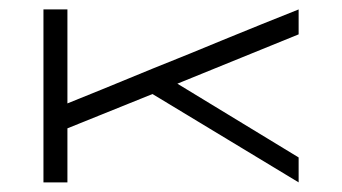

<svg xmlns="http://www.w3.org/2000/svg" viewBox="-20 -379 710 399"><path d="M600.6 -359.4Q600.6 -342.8 600.6 -307.6Q516.6 -273.4 348.6 -205.1Q432.6 -154.3 600.6 -51.8Q600.6 -35.2 600.6 0Q499 -61.5 296.9 -183.6Q296.9 -183.6 296.9 -183.6Q238.3 -160.2 120.1 -112.3Q120.1 -74.2 120.1 0Q103.5 0 70.3 0Q70.3 -120.1 70.3 -359.4Q86.9 -359.4 120.1 -359.4Q120.1 -294.9 120.1 -164.1Q178.7 -187.5 296.9 -236.3Q296.9 -236.3 296.9 -236.3Q296.9 -236.3 296.9 -236.3Q373 -266.6 448.2 -297.9Q524.4 -329.1 600.6 -359.4Z"/></svg>

Font: Tsing
Style: Bold
Weight: 400
Designer: iepn
Foundry: Jiangxue academy
Version: Version 1.0